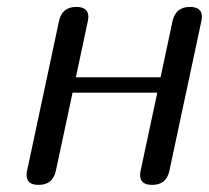

<svg xmlns="http://www.w3.org/2000/svg" viewBox="-20 -520 588 540"><path d="M456.5 -40Q448.2 0 407.7 0Q374 0 374 -27.8Q374 -33.2 375.5 -40L422.4 -259.3H184.1L137.2 -40Q128.9 0 88.4 0Q54.7 0 54.7 -27.8Q54.7 -33.2 56.2 -40L146 -460.9Q154.3 -500.5 194.8 -500.5Q228.5 -500.5 228.5 -472.7Q228.5 -467.3 227.1 -460.9L193.4 -302.7H431.6L465.3 -460.9Q474.1 -500.5 514.2 -500.5Q547.9 -500.5 547.9 -473.1Q547.9 -467.8 546.4 -460.9Z"/></svg>

Font: inglobal
Style: Italic
Weight: 400
Italic angle: -12°
Designer: Andrey Kochetov, Denis Davydov, Evgeny Yurtaev
Foundry: inglobal
Version: Version 1.00 September 25, 2014, initial release